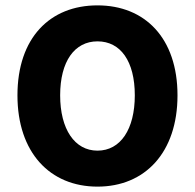

<svg xmlns="http://www.w3.org/2000/svg" viewBox="-20 -683 727 715"><path d="M343 12C520 12 641 -115 641 -328C641 -541 520 -663 343 -663C166 -663 45 -542 45 -328C45 -115 166 12 343 12ZM343 -122C258 -122 204 -202 204 -328C204 -455 258 -529 343 -529C429 -529 482 -455 482 -328C482 -202 429 -122 343 -122Z"/></svg>

Font: Source Sans Pro
Style: Bold
Weight: 700
Designer: Paul D. Hunt
Foundry: Adobe Systems Incorporated
Version: Version 3.006;hotconv 1.0.111;makeotfexe 2.5.65597